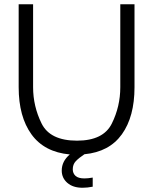

<svg xmlns="http://www.w3.org/2000/svg" viewBox="-20 -720 723 905"><path d="M614 -700V-309Q614 -170 554.5 -87Q495 -4 378 7Q351 25 337 40Q323 55 323 78Q323 97 336 109Q349 121 378 121Q395 121 417 117V160Q392 165 369 165Q324 165 297.5 142Q271 119 271 84Q271 40 309 8Q189 -3 128.5 -86.5Q68 -170 68 -309V-700H136V-309Q136 -219 176 -138Q216 -57 343 -57Q467 -57 507 -137.5Q547 -218 547 -309V-700Z"/></svg>

Font: Be Vietnam Light
Style: Regular
Weight: 300
Designer: Gabriel Lam
Foundry: TypeRant
Version: Version 4.000